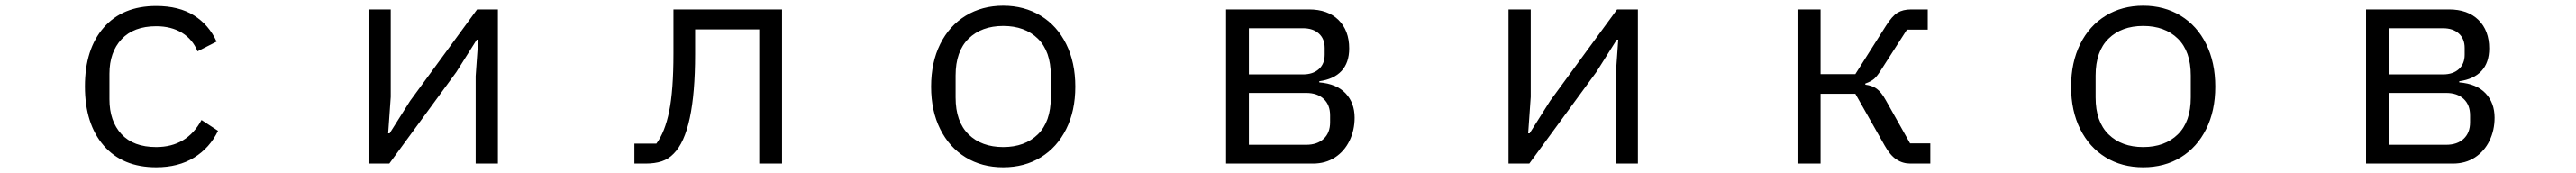

<svg xmlns="http://www.w3.org/2000/svg" viewBox="-20 -574 9040 607"><path d="M278 -271Q278 -402 344 -477.5Q410 -553 528 -553Q608 -553 660.5 -520Q713 -487 740 -428L673 -394Q656 -436 618.5 -459Q581 -482 528 -482Q449 -482 406.5 -436.5Q364 -391 364 -315V-226Q364 -149 406 -103.5Q448 -58 528 -58Q636 -58 687 -153L745 -115Q716 -55 661 -21Q606 13 528 13Q410 13 344 -63Q278 -139 278 -271Z M1346 0H1273V-541H1351V-234L1342 -106H1347L1419 -220L1654 -541H1727V0H1649V-307L1658 -435H1653L1581 -321Z M2206 0V-70H2283Q2313 -110 2328 -183.5Q2343 -257 2343 -386V-541H2724V0H2644V-471H2419V-384Q2419 -110 2344 -35Q2326 -16 2302 -8Q2278 0 2245 0Z M3247 -270Q3247 -355 3279 -419.5Q3311 -484 3368.5 -519Q3426 -554 3500 -554Q3574 -554 3631.5 -519Q3689 -484 3721 -419.5Q3753 -355 3753 -270Q3753 -185 3721 -121Q3689 -57 3632 -22Q3575 13 3500 13Q3425 13 3368 -22Q3311 -57 3279 -121Q3247 -185 3247 -270ZM3667 -232V-309Q3667 -394 3621.5 -438.5Q3576 -483 3500 -483Q3424 -483 3378.5 -438.5Q3333 -394 3333 -309V-232Q3333 -147 3378.5 -102.5Q3424 -58 3500 -58Q3576 -58 3621.5 -102.5Q3667 -147 3667 -232Z M4282 0V-541H4573Q4639 -541 4676.5 -504Q4714 -467 4714 -404Q4714 -354 4687 -325Q4660 -296 4609 -289V-285Q4670 -280 4701.5 -246.5Q4733 -213 4733 -161Q4733 -117 4715 -80Q4697 -43 4664 -21.5Q4631 0 4587 0ZM4552 -313Q4587 -313 4607.5 -331.5Q4628 -350 4628 -382V-406Q4628 -438 4607.5 -456.5Q4587 -475 4552 -475H4362V-313ZM4563 -66Q4602 -66 4624.5 -87Q4647 -108 4647 -145V-169Q4647 -206 4624.5 -227Q4602 -248 4563 -248H4362V-66Z M5346 0H5273V-541H5351V-234L5342 -106H5347L5419 -220L5654 -541H5727V0H5649V-307L5658 -435H5653L5581 -321Z M6287 0V-541H6368V-314H6490L6597 -483Q6619 -518 6638 -529.5Q6657 -541 6686 -541H6744V-470H6671L6583 -333Q6567 -307 6556 -297.5Q6545 -288 6525 -281V-277Q6549 -274 6565 -262.5Q6581 -251 6597 -222L6682 -71H6753V0H6683Q6656 0 6634 -14.5Q6612 -29 6593 -63L6490 -245H6368V0Z M7247 -270Q7247 -355 7279 -419.5Q7311 -484 7368.5 -519Q7426 -554 7500 -554Q7574 -554 7631.5 -519Q7689 -484 7721 -419.5Q7753 -355 7753 -270Q7753 -185 7721 -121Q7689 -57 7632 -22Q7575 13 7500 13Q7425 13 7368 -22Q7311 -57 7279 -121Q7247 -185 7247 -270ZM7667 -232V-309Q7667 -394 7621.5 -438.5Q7576 -483 7500 -483Q7424 -483 7378.5 -438.5Q7333 -394 7333 -309V-232Q7333 -147 7378.5 -102.5Q7424 -58 7500 -58Q7576 -58 7621.5 -102.5Q7667 -147 7667 -232Z M8282 0V-541H8573Q8639 -541 8676.5 -504Q8714 -467 8714 -404Q8714 -354 8687 -325Q8660 -296 8609 -289V-285Q8670 -280 8701.5 -246.5Q8733 -213 8733 -161Q8733 -117 8715 -80Q8697 -43 8664 -21.5Q8631 0 8587 0ZM8552 -313Q8587 -313 8607.5 -331.5Q8628 -350 8628 -382V-406Q8628 -438 8607.5 -456.5Q8587 -475 8552 -475H8362V-313ZM8563 -66Q8602 -66 8624.5 -87Q8647 -108 8647 -145V-169Q8647 -206 8624.5 -227Q8602 -248 8563 -248H8362V-66Z"/></svg>

Font: IBM Plex Sans JP
Style: Regular
Weight: 400
Designer: Mike Abbink; Paul van der Laan; Pieter van Rosmalen; Wujin Sim; Yejin Wi; Jinhee Kim; Boomi Park; Yona Kim; Kichan Ma
Foundry: Sandoll Inc.
Version: Version 1.001